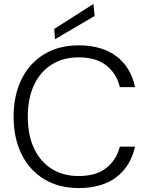

<svg xmlns="http://www.w3.org/2000/svg" viewBox="-20 -942 754 974"><path d="M379 12Q278 12 203.5 -33.5Q129 -79 89 -160.5Q49 -242 49 -350Q49 -458 89 -539.5Q129 -621 203.5 -666.5Q278 -712 379 -712Q497 -712 570.5 -656.5Q644 -601 665 -500H588Q572 -568 520 -609.5Q468 -651 379 -651Q301 -651 243 -615Q185 -579 153 -511.5Q121 -444 121 -350Q121 -256 153 -188.5Q185 -121 243 -85Q301 -49 379 -49Q468 -49 519.5 -90Q571 -131 588 -198H665Q643 -99 570.5 -43.5Q498 12 379 12ZM259 -743 255 -795 454 -922 460 -861Z"/></svg>

Font: DM Sans 18pt Light
Style: Regular
Weight: 300
Designer: Colophon Foundry, Jonny Pinhorn
Foundry: Colophon Foundry
Version: Version 4.004;gftools[0.9.30]